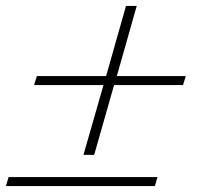

<svg xmlns="http://www.w3.org/2000/svg" viewBox="-44 -626 682 646"><path d="M485.8 -30.3 477.1 0H-23.9L-15.1 -30.3ZM379.9 -606H416L349.1 -370.1H581.1L571.8 -339.8H339.8L272.9 -105H236.8L304.2 -339.8H70.8L80.1 -370.1H313Z"/></svg>

Font: PlayfairDisplay-BoldItalic
Style: Bold Italic
Weight: 700
Italic angle: -14.9847°
Designer: Claus Eggers Sørensen
Foundry: Claus Eggers Sørensen
Version: Version 1.002;PS 001.002;hotconv 1.0.70;makeotf.lib2.5.58329